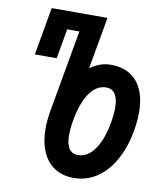

<svg xmlns="http://www.w3.org/2000/svg" viewBox="-88 -851 775 932"><g transform="rotate(10 300.0 -385.0)"><path d="M163 -201.5Q163 -237 169 -276L243 -693H183L157 -546H49.5L91 -781.5H366L320.5 -525.5Q369.5 -560.5 421.5 -560.5Q506 -560.5 551.2 -507Q596.5 -453.5 596.5 -355.5Q596.5 -311.5 588 -264.5Q573.5 -182.5 539.2 -120Q505 -57.5 453.5 -22.8Q402 12 338.5 12Q282 12 242.5 -14.5Q203 -41 183 -89Q163 -137 163 -201.5ZM471 -284Q478.5 -325.5 478.5 -357Q478.5 -401 463.8 -424.5Q449 -448 419 -448Q371 -448 337.2 -399Q303.5 -350 288.5 -264.5Q281 -223.5 281 -190.5Q281 -101 339.5 -101Q387.5 -101 422 -150.2Q456.5 -199.5 471 -284Z"/></g></svg>

Font: JuliaMono ExtraBoldItalic
Style: Regular
Weight: 800
Italic angle: -9°
Monospace: yes
Designer: cormullion
Foundry: corm
Version: Version 0.049; ttfautohint (v1.8.4)